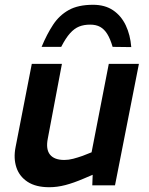

<svg xmlns="http://www.w3.org/2000/svg" viewBox="-20 -775 622 803"><path d="M186 8Q130 8 95.5 -14.5Q61 -37 48.5 -75Q36 -113 45 -159L113 -508H239L180 -196Q171 -151 189 -128.5Q207 -106 249 -106Q267 -106 286 -111Q305 -116 325 -123L363 -138L435 -508H561L461 0H366L369 -83L391 -54L330 -28Q288 -10 253.5 -1Q219 8 186 8ZM369 -755Q419 -755 453 -732Q487 -709 506 -669Q525 -629 529 -578L451 -579Q441 -613 428.5 -633Q416 -653 399 -662.5Q382 -672 357 -672Q331 -672 311 -664Q291 -656 273 -636Q255 -616 236 -579H154Q176 -632 202 -671.5Q228 -711 267.5 -733Q307 -755 369 -755Z"/></svg>

Font: REM Medium
Style: Italic
Weight: 500
Italic angle: -11°
Designer: Octavio Pardo
Foundry: Ashler Design
Version: Version 1.005;gftools[0.9.28]